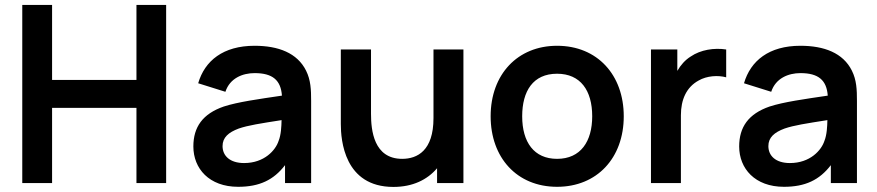

<svg xmlns="http://www.w3.org/2000/svg" viewBox="-20 -740 3544 776"><path d="M190.5 0V-304H531.5V0H651.5V-720H531.5V-417H190.5V-720H70V0Z M1217 -454.5C1181.5 -526 1105 -555 1009 -555C882 -555 807.5 -494.5 781 -403.5L891 -369C909 -424 960.5 -444.5 1009 -444.5C1082.5 -444.5 1115 -415.5 1119.5 -353.5C1025 -339.5 941.5 -328 884.5 -309.5C799 -280 761.5 -226.5 761.5 -148C761.5 -59 825 15 942.5 15C1028.5 15 1086 -12.5 1132 -72.5V0H1237.5V-331.5C1237.5 -378 1236 -416.5 1217 -454.5ZM1106 -170.5C1094 -133 1048.5 -81 966.5 -81C909.5 -81 879.5 -110 879.5 -149.5C879.5 -184.5 903.5 -205 945 -220.5C983 -233.5 1032 -241 1118 -254.5C1117.5 -229.5 1116 -195 1106 -170.5Z M1732 -262.5C1732 -131.5 1667 -98 1605.5 -98C1490.5 -98 1479.5 -213.5 1479.5 -280V-540H1357.5V-238.5C1357.5 -174.5 1371 15.5 1570 15.5C1648 15.5 1707 -13.5 1746.5 -60V0H1853V-540H1732Z M2231.5 15C2393 15 2501 -101.5 2501 -270C2501 -437 2394.5 -555 2231.5 -555C2072 -555 1963 -439.5 1963 -270C1963 -103 2069 15 2231.5 15ZM2231.5 -98C2138.5 -98 2090.5 -165 2090.5 -270C2090.5 -372 2134.5 -442 2231.5 -442C2326 -442 2373.5 -374.5 2373.5 -270C2373.5 -168.5 2327 -98 2231.5 -98Z M2771.5 -511.5C2749 -497.5 2731 -477 2717.5 -453.5V-540H2611V0H2732V-274.5C2732 -337 2754 -387.5 2803.5 -414.5C2837 -434 2882.5 -436.5 2915 -427.5V-540C2866.5 -547.5 2811.5 -539 2771.5 -511.5Z M3423 -454.5C3387.5 -526 3311 -555 3215 -555C3088 -555 3013.5 -494.5 2987 -403.5L3097 -369C3115 -424 3166.5 -444.5 3215 -444.5C3288.5 -444.5 3321 -415.5 3325.5 -353.5C3231 -339.5 3147.5 -328 3090.5 -309.5C3005 -280 2967.5 -226.5 2967.5 -148C2967.5 -59 3031 15 3148.5 15C3234.5 15 3292 -12.5 3338 -72.5V0H3443.5V-331.5C3443.5 -378 3442 -416.5 3423 -454.5ZM3312 -170.5C3300 -133 3254.5 -81 3172.5 -81C3115.5 -81 3085.5 -110 3085.5 -149.5C3085.5 -184.5 3109.5 -205 3151 -220.5C3189 -233.5 3238 -241 3324 -254.5C3323.5 -229.5 3322 -195 3312 -170.5Z"/></svg>

Font: Hauora
Style: Bold
Weight: 700
Designer: Wayne Shih
Foundry: WCYS
Version: Version 1.001;hotconv 1.0.109;makeotfexe 2.5.65596